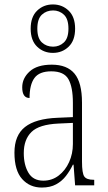

<svg xmlns="http://www.w3.org/2000/svg" viewBox="-20 -834 486 864"><path d="M168 10Q114 10 79.5 -28.5Q45 -67 45 -147Q45 -225 92.5 -262.5Q140 -300 239 -304L308 -307V-371Q308 -442 288 -477.5Q268 -513 211 -513Q157 -513 135 -483Q113 -453 113 -393Q80 -393 80 -441Q80 -482 113.5 -512.5Q147 -543 213 -543Q282 -543 315.5 -502.5Q349 -462 349 -372V-107Q349 -54 359.5 -39.5Q370 -25 401 -25H404V0H318L311 -93H308Q295 -66 277 -42.5Q259 -19 232.5 -4.5Q206 10 168 10ZM175 -21Q214 -21 244 -44Q274 -67 291 -104.5Q308 -142 308 -186V-281L243 -278Q156 -274 121.5 -240Q87 -206 87 -145Q87 -92 108 -56.5Q129 -21 175 -21ZM218 -596Q176 -596 147 -624Q118 -652 118 -705Q118 -758 147 -786Q176 -814 218 -814Q260 -814 289 -786Q318 -758 318 -705Q318 -652 289 -624Q260 -596 218 -596ZM219 -624Q247 -624 267.5 -643Q288 -662 288 -705Q288 -749 267.5 -768Q247 -787 219 -787Q189 -787 168.5 -768Q148 -749 148 -705Q148 -662 168.5 -643Q189 -624 219 -624Z"/></svg>

Font: Noto Serif Ethiopic Condensed ExtraLight
Style: Regular
Weight: 200
Width: 3
Designer: Monotype Design Team
Foundry: Monotype Imaging Inc.
Version: Version 2.102; ttfautohint (v1.8.4.7-5d5b)